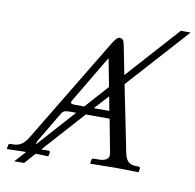

<svg xmlns="http://www.w3.org/2000/svg" viewBox="-87 -841 1002 986"><g transform="rotate(10 414.0 -348.0)"><path d="M245.1 -227.1 152.8 -71.8Q145 -58.1 145 -48.8V-47.9L320.8 -244.1H285.2Q267.6 -244.1 259 -240.2Q250.5 -236.3 245.1 -227.1ZM356 -283.2 463.9 -403.8 436 -549.8 288.1 -300.8Q285.2 -294.9 285.2 -292Q285.2 -283.2 309.1 -283.2ZM486.8 -283.2 473.1 -356.9 405.8 -283.2ZM495.1 -244.1H371.1L176.8 -27.8H215.8Q223.1 -27.8 223.1 -20L219.2 -1L216.8 1L152.8 -1L102.1 56.2H50.8L103 -1H94.2L3.9 1L2 -1L5.9 -20Q7.3 -27.8 15.1 -27.8H26.9Q56.2 -27.8 74.5 -40.8Q92.8 -53.7 108.9 -81.1L439 -627.9Q460 -662.1 473.1 -662.1Q485.4 -662.1 491.5 -654.8Q497.6 -647.5 501 -627.9L530.8 -478L776.9 -752H828.1L540 -432.1L609.9 -85.9Q615.7 -55.7 630.1 -41.7Q644.5 -27.8 673.8 -27.8H685.1Q688 -27.8 690.4 -25.4Q692.9 -22.9 692.9 -20L689.9 -1L687 1Q610.8 -1 571.8 -1L438 1L437 -1L439.9 -20Q441.4 -27.8 449.2 -27.8H477.1Q500.5 -27.8 514.6 -36.1Q528.8 -44.4 528.8 -61Q528.8 -67.9 527.8 -71.8Z"/></g></svg>

Font: Common Serif SemiBold
Style: Italic
Weight: 600
Italic angle: -12°
Designer: Philipp H. Poll, Khaled Hosny
Foundry: Stefan Peev, Context Ltd.
Version: Version 1.026